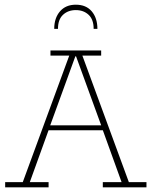

<svg xmlns="http://www.w3.org/2000/svg" viewBox="-20 -798 646 818"><path d="M2 0V-22H77L275 -561H195V-583H411V-561H331L529 -22H604V0H418V-22H498L416 -249L431 -243H183L189 -249L107 -22H187V0ZM191 -256 186 -264H416L414 -256L304 -558H301ZM211 -675Q211 -721 235.5 -749.5Q260 -778 303 -778Q347 -778 371 -749.5Q395 -721 395 -675H379Q379 -715 357.5 -735Q336 -755 303 -755Q270 -755 248.5 -735Q227 -715 227 -675Z"/></svg>

Font: Rokkitt Thin
Style: Regular
Weight: 250
Version: Version 3.103